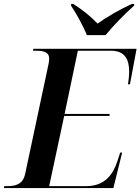

<svg xmlns="http://www.w3.org/2000/svg" viewBox="-45 -964 720 984"><path d="M400 -784H496C535 -832 595 -893 642 -935L643 -944H631C571 -917 499 -875 455 -843C425 -875 380 -913 330 -944H320L319 -935C344 -899 383 -828 400 -784ZM-25 0H536L581 -182H571L556 -136C535 -75 497 -10 396 -10H207L284 -370H516L517 -380H286L354 -704H524C598 -704 617 -655 617 -597C617 -578 614 -550 611 -532H621L655 -714H126L124 -704H137C178 -704 207 -698 207 -663C207 -655 206 -647 204 -637L84 -73C72 -18 34 -10 -10 -10H-23Z"/></svg>

Font: Noto Serif Display SemiBold
Style: Italic
Weight: 600
Italic angle: -12°
Designer: Monotype Design Team
Foundry: Monotype Imaging Inc.
Version: Version 2.009